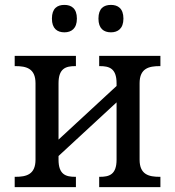

<svg xmlns="http://www.w3.org/2000/svg" viewBox="-20 -764 715 784"><path d="M433 -632C461 -632 484 -647 484 -688C484 -730 461 -744 433 -744C404 -744 382 -730 382 -688C382 -647 404 -632 433 -632ZM243 -632C271 -632 294 -647 294 -688C294 -730 271 -744 243 -744C214 -744 192 -730 192 -688C192 -647 214 -632 243 -632ZM40 0H290V-42H287C249 -42 219 -51 219 -112V-127L456 -346V-112C456 -51 426 -42 388 -42H385V0H635V-42H632C588 -42 550 -51 550 -112V-424C550 -485 588 -494 632 -494H635V-536H385V-494H388C426 -494 456 -485 456 -424V-413L219 -194V-424C219 -485 249 -494 287 -494H290V-536H40V-494H43C87 -494 125 -485 125 -424V-112C125 -51 87 -42 43 -42H40Z"/></svg>

Font: Noto Serif
Style: Regular
Weight: 400
Designer: Monotype Design Team
Foundry: Monotype Imaging Inc.
Version: Version 2.015